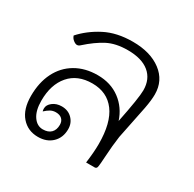

<svg xmlns="http://www.w3.org/2000/svg" viewBox="-135 -728 887 879"><g transform="rotate(30 309.0 -288.5)"><path d="M535 -427Q535 -397 526.5 -352Q518 -307 504 -241L491 -177Q484 -130 480 -62Q478 -26 476 -15Q475 0 463 0H418Q426 -59 426 -102Q426 -214 383.5 -271Q341 -328 263 -328Q185 -328 142 -278Q99 -228 99 -143Q99 -91 119 -61.5Q139 -32 170 -32Q198 -32 213 -47Q228 -62 228 -89Q228 -108 216.5 -119Q205 -130 184 -130Q168 -130 155.5 -123Q143 -116 129 -103Q127 -109 127 -118Q127 -137 146.5 -152Q166 -167 194 -167Q228 -167 249.5 -145Q271 -123 271 -91Q271 -46 242.5 -18.5Q214 9 168 9Q114 9 80.5 -29.5Q47 -68 47 -138Q47 -209 73.5 -262Q100 -315 149.5 -344Q199 -373 265 -373Q334 -373 383 -336.5Q432 -300 452 -239Q480 -377 480 -417Q480 -476 440.5 -508.5Q401 -541 327 -541Q264 -541 220.5 -518.5Q177 -496 128 -452Q121 -445 112 -445Q104 -445 93 -453.5Q82 -462 78 -475Q120 -522 181.5 -554Q243 -586 328 -586Q421 -586 478 -543Q535 -500 535 -427Z"/></g></svg>

Font: Krub Light
Style: Italic
Weight: 300
Italic angle: -8°
Designer: Ekaluck Peanpanawate
Foundry: Cadson Demak Co.,Ltd.
Version: Version 1.000; ttfautohint (v1.6)